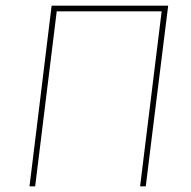

<svg xmlns="http://www.w3.org/2000/svg" viewBox="-20 -657 675 677"><path d="M84 0 108 -195 162 -637H573L518 -195L494 0H474L498 -195L550 -617H180L128 -195L104 0Z"/></svg>

Font: Alegreya Sans Thin
Style: Italic
Weight: 100
Italic angle: -7°
Designer: Juan Pablo del Peral
Foundry: Huerta Tipografica
Version: Version 2.007